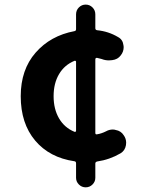

<svg xmlns="http://www.w3.org/2000/svg" viewBox="-20 -763 629 827"><path d="M300.8 -195.3Q303.7 -194.3 305.7 -195.8Q307.6 -197.3 307.6 -200.2V-497.1Q307.6 -499 305.7 -500.5Q303.7 -502 300.8 -501Q257.8 -483.4 234.4 -443.8Q210.9 -404.3 210.9 -348.6Q210.9 -293 234.4 -252.9Q257.8 -212.9 300.8 -195.3ZM436.5 -197.3Q450.2 -205.1 465.8 -205.1Q472.7 -205.1 478.5 -203.1Q501 -199.2 512.7 -180.7Q523.4 -166 523.4 -148.4Q523.4 -143.6 522.5 -137.7Q518.6 -114.3 499 -102.5Q452.1 -75.2 398.4 -67.4Q390.6 -65.4 390.6 -58.6V2.9Q390.6 19.5 378.4 31.7Q366.2 43.9 349.1 43.9Q332 43.9 319.8 31.7Q307.6 19.5 307.6 2.9V-59.6Q307.6 -67.4 300.8 -68.4Q193.4 -84 131.3 -157.7Q69.3 -231.4 69.3 -348.6Q69.3 -462.9 133.3 -536.1Q197.3 -609.4 300.8 -628.9Q307.6 -629.9 307.6 -637.7V-701.2Q307.6 -718.8 319.8 -731Q332 -743.2 349.1 -743.2Q366.2 -743.2 378.4 -731Q390.6 -718.8 390.6 -701.2V-641.6Q390.6 -633.8 398.4 -632.8Q447.3 -627.9 488.3 -603.5Q508.8 -592.8 511.7 -568.4Q512.7 -564.5 512.7 -560.5Q512.7 -540 500 -524.4Q487.3 -506.8 462.9 -503.9Q456.1 -502.9 449.2 -502.9Q432.6 -502.9 418 -508.8Q408.2 -511.7 398.4 -513.7Q390.6 -514.6 390.6 -506.8V-190.4Q390.6 -182.6 398.4 -184.6Q417 -187.5 436.5 -197.3Z"/></svg>

Font: Gen Jyuu Gothic Bold
Style: Bold
Weight: 700
Designer: [Source Han Sans]
Ryoko NISHIZUKA  (kana & ideographs); Paul D. Hunt (Latin, Greek & Cyrillic); Wenlong ZHANG  (bopomofo
Version: Version 1.002.20150607